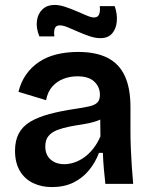

<svg xmlns="http://www.w3.org/2000/svg" viewBox="-20 -747 614 780"><path d="M191 13Q148 13 114 -3.5Q80 -20 60.5 -53Q41 -86 41 -135Q41 -176 56.5 -205Q72 -234 103 -252.5Q134 -271 180 -283.5Q226 -296 287 -305Q321 -310 343 -315Q365 -320 375.5 -330.5Q386 -341 386 -362Q386 -393 363.5 -415Q341 -437 294 -437Q265 -437 238.5 -427Q212 -417 193 -396Q174 -375 167 -340L55 -374Q65 -414 86 -444Q107 -474 138 -495Q169 -516 209.5 -526Q250 -536 297 -536Q370 -536 417 -512Q464 -488 487 -438.5Q510 -389 510 -312V-214Q510 -180 511.5 -143.5Q513 -107 515.5 -70.5Q518 -34 521 0H408Q405 -28 402 -60.5Q399 -93 398 -126H382Q368 -88 342 -56Q316 -24 278.5 -5.5Q241 13 191 13ZM241 -80Q261 -80 282 -87Q303 -94 322.5 -108Q342 -122 359 -143.5Q376 -165 388 -193L387 -280L411 -276Q394 -262 369 -254Q344 -246 316.5 -242Q289 -238 261.5 -232.5Q234 -227 212 -218.5Q190 -210 177 -194.5Q164 -179 164 -152Q164 -118 185.5 -99Q207 -80 241 -80ZM388 -592Q367 -592 343.5 -600Q320 -608 297.5 -618Q275 -628 255.5 -636Q236 -644 223 -644Q207 -644 202.5 -631Q198 -618 201 -599H140Q126 -633 130 -662.5Q134 -692 153 -709.5Q172 -727 201 -727Q221 -727 244 -719.5Q267 -712 290 -702Q313 -692 332 -684Q351 -676 362 -676Q379 -676 383.5 -691Q388 -706 385 -722H446Q457 -690 454.5 -660Q452 -630 435.5 -611Q419 -592 388 -592Z"/></svg>

Font: Bricolage Grotesque 17pt SemiBold
Style: Regular
Weight: 600
Version: Version 1.001;gftools[0.9.33.dev8+g029e19f]